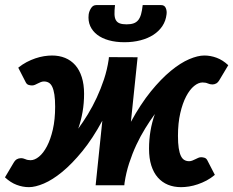

<svg xmlns="http://www.w3.org/2000/svg" viewBox="-36 -746 939 773"><path d="M0 0ZM491 -255.5Q530 -327 571.2 -377.8Q612.5 -428.5 651.8 -460.8Q691 -493 725.8 -507.8Q760.5 -522.5 786.5 -522.5Q811.5 -522.5 836 -513.5Q860.5 -504.5 883 -483.5L849 -426.5Q842 -414 834.5 -410Q827 -406 819.5 -406Q809.5 -406 800.8 -410Q792 -414 779.5 -414Q763 -414 745.5 -399.8Q728 -385.5 713.5 -358Q699 -330.5 689.8 -290.5Q680.5 -250.5 680.5 -199Q680.5 -169.5 683.5 -150Q686.5 -130.5 692 -118.8Q697.5 -107 706 -102Q714.5 -97 725.5 -97Q732 -97 738.2 -99.5Q744.5 -102 750.5 -105Q756.5 -108 762.2 -110.5Q768 -113 773.5 -113Q780.5 -113 787.5 -110.8Q794.5 -108.5 798.5 -101L829 -42Q813 -28.5 795.5 -19.2Q778 -10 760.2 -4Q742.5 2 725.2 4.8Q708 7.5 693 7.5Q664 7.5 640.2 -2.2Q616.5 -12 599.5 -31.2Q582.5 -50.5 573.2 -79.5Q564 -108.5 564 -147Q564 -221 587.5 -287Q568 -260.5 548.8 -229.2Q529.5 -198 513 -162.8Q496.5 -127.5 484 -89Q471.5 -50.5 465.5 -10L454.5 -182Q463 -201.5 472.2 -219.8Q481.5 -238 491 -255.5L465.5 -10.5L464.5 0H349L376 -260Q337 -188 295.5 -137.2Q254 -86.5 214.8 -54.2Q175.5 -22 140.8 -7.2Q106 7.5 80.5 7.5Q55.5 7.5 31 -1.8Q6.5 -11 -16 -32L17.5 -88.5Q24.5 -101 32 -105Q39.5 -109 47 -109Q57 -109.5 66 -105.2Q75 -101 87 -101Q103.5 -101 121 -115.2Q138.5 -129.5 153 -157Q167.5 -184.5 176.8 -224.8Q186 -265 186 -316.5Q186 -345.5 183 -365Q180 -384.5 174.5 -396.2Q169 -408 160.5 -413Q152 -418 141 -418Q134.5 -418 128.2 -415.5Q122 -413 116.2 -410Q110.5 -407 104.8 -404.5Q99 -402 93 -402Q86 -402 79 -404.2Q72 -406.5 68 -414L37.5 -473.5Q53.5 -486.5 71 -495.8Q88.5 -505 106.2 -511Q124 -517 141.2 -519.8Q158.5 -522.5 173.5 -522.5Q202.5 -522.5 226.2 -512.8Q250 -503 267 -483.8Q284 -464.5 293.2 -435.5Q302.5 -406.5 302.5 -368.5Q302.5 -330.5 296.5 -295.8Q290.5 -261 279 -228Q298.5 -254.5 317.8 -286Q337 -317.5 353.5 -353Q370 -388.5 382.8 -427Q395.5 -465.5 401.5 -506V-505.5L402.5 -516L518 -515.5ZM473.5 -648Q490 -648 501.2 -651.8Q512.5 -655.5 520 -664.5Q527.5 -673.5 531.8 -688.2Q536 -703 538.5 -725.5H613Q626.5 -725.5 631.5 -713.5Q636.5 -701.5 634.5 -688Q631.5 -662 617.8 -641.2Q604 -620.5 581.8 -606Q559.5 -591.5 529.8 -583.8Q500 -576 465 -576Q430 -576 402.2 -583.8Q374.5 -591.5 355.5 -606Q336.5 -620.5 327.2 -641.2Q318 -662 321 -688Q323 -701.5 330.8 -713.5Q338.5 -725.5 351.5 -725.5H427Q424.5 -703 425 -688.2Q425.5 -673.5 430.8 -664.5Q436 -655.5 446.5 -651.8Q457 -648 473.5 -648Z"/></svg>

Font: Lato Heavy
Style: Italic
Weight: 800
Italic angle: -7°
Designer: Lukasz Dziedzic
Foundry: tyPoland Lukasz Dziedzic
Version: Version 2.007; 2014-02-27